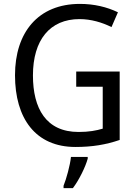

<svg xmlns="http://www.w3.org/2000/svg" viewBox="-20 -744 701 985"><path d="M371 -377V-299H507V-84C474 -74 436 -67 383 -67C216 -67 149 -188 149 -357C149 -539 236 -646 388 -646C447 -646 504 -629 552 -605L585 -681C529 -708 463 -724 390 -724C175 -724 57 -577 57 -358C57 -137 162 10 367 10C454 10 524 -2 594 -26V-377ZM430 70V61H344C340 103 320 175 306 209V221H354C386 179 419 111 430 70Z"/></svg>

Font: Noto Sans Arabic UI SmCn
Style: Regular
Weight: 400
Width: 4
Designer: Monotype Design Team, Nadine Chahine and Nizar Qandah
Foundry: Monotype Imaging Inc.
Version: Version 2.010